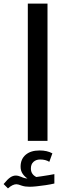

<svg xmlns="http://www.w3.org/2000/svg" viewBox="-54 -780 383 1063"><path d="M100 -760H209V0H100ZM247 236Q226 241 199.5 245Q173 249 149 251.5Q125 254 110 254Q85 254 67 248Q46 240 37 240Q16 240 -10 263L-34 239Q-12 212 3 202Q18 192 33 192Q47 192 63 199Q82 208 98 208Q82 198 71 181.5Q60 165 60 143Q60 101 88 77Q116 53 165 53Q207 53 236 69L219 116Q199 103 168 103Q146 103 131.5 116Q117 129 117 153Q117 185 147 200Q155 199 175.5 196Q196 193 217 189.5Q238 186 247 184Z"/></svg>

Font: Noto Kufi Arabic Medium
Style: Regular
Weight: 500
Designer: Monotype Design Team, David Williams, Khaled Hosny
Foundry: Google LLC
Version: Version 2.109; ttfautohint (v1.8.4.7-5d5b)